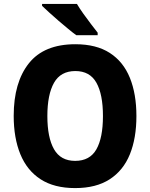

<svg xmlns="http://www.w3.org/2000/svg" viewBox="-20 -951 768 981"><path d="M677 -358Q677 -245 643.5 -162.5Q610 -80 540.5 -35Q471 10 364 10Q257 10 187.5 -35Q118 -80 84 -163Q50 -246 50 -359Q50 -530 127.5 -627.5Q205 -725 365 -725Q472 -725 541 -680.5Q610 -636 643.5 -553.5Q677 -471 677 -358ZM222 -358Q222 -248 256 -188.5Q290 -129 364 -129Q439 -129 472.5 -188Q506 -247 506 -358Q506 -469 472.5 -528.5Q439 -588 365 -588Q290 -588 256 -528Q222 -468 222 -358ZM373 -931Q386 -909 405.5 -881.5Q425 -854 445 -828Q465 -802 479 -784V-771H370Q353 -783 329 -803Q305 -823 279 -845Q253 -867 231 -887.5Q209 -908 195 -921V-931Z"/></svg>

Font: Noto Sans Sinhala SemiCondensed ExtraBold
Style: Regular
Weight: 800
Width: 4
Designer: Jelle Bosma - Monotype Design Team
Foundry: Monotype Imaging Inc.
Version: Version 2.006; ttfautohint (v1.8.4.7-5d5b)